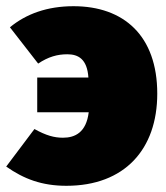

<svg xmlns="http://www.w3.org/2000/svg" viewBox="-27 -577 535 619"><path d="M210 -557C125 -557 57 -532 5 -489L96 -372C129 -394 158 -402 190 -402C225 -402 254 -387 258 -327H93V-215H259C251 -150 215 -133 176 -133C148 -133 122 -140 84 -161L-7 -40C50 0 108 22 187 22C375 22 480 -96 480 -275C480 -462 372 -557 210 -557Z"/></svg>

Font: Fira Sans Ultra
Style: Regular
Weight: 950
Designer: Carrois Corporate & Edenspiekermann AG
Foundry: Carrois Corporate GbR & Edenspiekermann AG
Version: Version 4.203;PS 004.203;hotconv 1.0.88;makeotf.lib2.5.64775